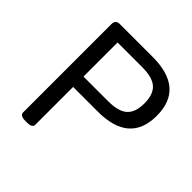

<svg xmlns="http://www.w3.org/2000/svg" viewBox="-185 -847 996 996"><g transform="rotate(45 313.5 -349.0)"><path d="M147 2Q125 2 115.5 -4Q106 -10 106 -20V-670Q106 -700 137 -700H377Q609 -700 609 -499Q609 -298 377 -298H196V-20Q196 -10 187 -4Q178 2 155 2ZM196 -374H377Q452 -374 485 -403.5Q518 -433 518 -499Q518 -565 485 -594.5Q452 -624 377 -624H196Z"/></g></svg>

Font: Asap Semi Expanded
Style: Regular
Weight: 400
Width: 6
Designer: Pablo Cosgaya
Foundry: Omnibus-Type
Version: Version 3.001; ttfautohint (v1.8.4.7-5d5b)